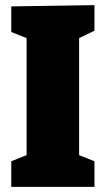

<svg xmlns="http://www.w3.org/2000/svg" viewBox="-20 -730 413 750"><path d="M349 -610 289 -581V-124L349 -100V0H24V-100L84 -124V-581L24 -605V-705L349 -710Z"/></svg>

Font: Bitter Black
Style: Regular
Weight: 900
Designer: Sol Matas, and Bitter project Authors
Foundry: Sol Matas
Version: Version 2.001